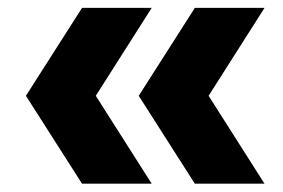

<svg xmlns="http://www.w3.org/2000/svg" viewBox="-20 -520 698 474"><path d="M182.5 -66.5 44 -283.5 182.5 -500.5H354.5L216.5 -283.5L354.5 -66.5ZM461 -66.5 322.5 -283.5 461 -500.5H633L495 -283.5L633 -66.5Z"/></svg>

Font: Encode Sans Semi Expanded
Style: Bold
Weight: 700
Width: 6
Designer: Multiple Designers
Foundry: Impallari Type
Version: Version 2.000